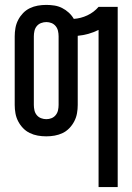

<svg xmlns="http://www.w3.org/2000/svg" viewBox="-20 -548 540 783"><path d="M382 215V-426Q362 -416 340.5 -410Q319 -404 297 -402V-120Q297 -103 294 -86Q291 -69 283 -53.5Q275 -38 263 -25.5Q251 -13 235.5 -5.5Q220 2 203 5Q186 8 169 8Q151 8 134 5Q117 2 101.5 -5.5Q86 -13 74 -25.5Q62 -38 54 -53.5Q46 -69 43 -86Q40 -103 40 -120V-400Q40 -417 43 -434Q46 -451 54 -466.5Q62 -482 74 -494.5Q86 -507 101.5 -514.5Q117 -522 134 -525Q151 -528 169 -528Q185 -528 201.5 -525.5Q218 -523 233 -515.5Q248 -508 260.5 -496.5Q273 -485 281 -471Q310 -473 336.5 -485.5Q363 -498 382 -520H460V215ZM169 -62Q180 -62 190 -66Q200 -70 207 -78.5Q214 -87 216.5 -98Q219 -109 219 -120V-400Q219 -411 216.5 -422Q214 -433 207 -441.5Q200 -450 190 -454Q180 -458 169 -458Q158 -458 147.5 -454Q137 -450 130 -441.5Q123 -433 120.5 -422Q118 -411 118 -400V-120Q118 -109 120.5 -98Q123 -87 130 -78.5Q137 -70 147.5 -66Q158 -62 169 -62Z"/></svg>

Font: Iosevka www.saffi
Style: Regular
Weight: 400
Monospace: yes
Designer: Belleve Invis
Foundry: Belleve Invis
Version: Version 22.0.2; ttfautohint (v1.8.3)